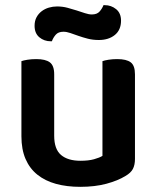

<svg xmlns="http://www.w3.org/2000/svg" viewBox="-20 -709 607 744"><path d="M503 -93Q503 -70 495 -54.5Q487 -39 466 -27Q437 -9 392.5 3Q348 15 291 15Q239 15 197 3.5Q155 -8 125 -32Q95 -56 79 -93Q63 -130 63 -181V-472Q71 -475 86.5 -477.5Q102 -480 121 -480Q156 -480 173 -467.5Q190 -455 190 -421V-183Q190 -131 216.5 -108.5Q243 -86 292 -86Q323 -86 344.5 -92Q366 -98 377 -105V-472Q385 -475 400.5 -477.5Q416 -480 434 -480Q470 -480 486.5 -467.5Q503 -455 503 -421ZM201 -684Q222 -684 241 -679Q260 -674 277 -668.5Q294 -663 309 -658Q324 -653 336 -653Q356 -653 366 -664.5Q376 -676 381 -689H386Q411 -689 430 -673.5Q449 -658 449 -629Q449 -593 425 -573.5Q401 -554 363 -554Q340 -554 320.5 -559Q301 -564 284 -570Q267 -576 252.5 -581Q238 -586 226 -586Q206 -586 196 -574.5Q186 -563 181 -549H177Q151 -549 132.5 -564.5Q114 -580 114 -609Q114 -628 121.5 -642Q129 -656 141.5 -665.5Q154 -675 169.5 -679.5Q185 -684 201 -684Z"/></svg>

Font: Baloo Da 2 SemiBold
Style: Regular
Weight: 600
Designer: Noopur Datye, Sulekha Rajkumar and Ek Type
Foundry: Ek Type
Version: Version 1.640;hotconv 1.0.111;makeotfexe 2.5.65597; ttfautoh